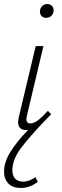

<svg xmlns="http://www.w3.org/2000/svg" viewBox="-34 -637 307 946"><path d="M230 -586Q230 -570 219.5 -559.5Q209 -549 194 -549Q178 -549 169.5 -559.5Q161 -570 163 -585Q165 -599 174.5 -608Q184 -617 199 -617Q213 -617 221.5 -608.5Q230 -600 230 -586ZM184 -39Q112 36 69.5 92.5Q27 149 27 202Q27 229 41 243.5Q55 258 81 258Q109 258 141 236L152 259Q114 289 68 289Q28 289 7 267Q-14 245 -14 209Q-14 161 18.5 109.5Q51 58 104 4H97Q55 4 55 -36Q55 -42 59 -62L142 -410H180L99 -69Q96 -59 96 -50Q96 -29 116 -29Q133 -29 153.5 -44.5Q174 -60 202 -91L218 -74Q209 -64 184 -39Z"/></svg>

Font: Ysabeau Light
Style: Italic
Weight: 300
Italic angle: -12°
Designer: Christian Thalmann (Catharsis Fonts)
Version: Version 0.003